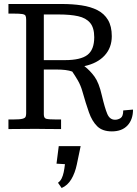

<svg xmlns="http://www.w3.org/2000/svg" viewBox="-20 -650 690 967"><path d="M543.5 11.7Q496.1 11.7 470 -13.7Q443.8 -39.1 428 -84Q412.1 -128.9 395.5 -188Q386.7 -219.7 372.1 -244.9Q357.4 -270 343.8 -289.6Q329.1 -294.9 309.3 -297.4Q289.6 -299.8 265.1 -299.8H200.7V-73.7Q200.7 -54.7 213.6 -51.5Q226.6 -48.3 262.2 -48.3H287.6V0Q258.3 0 230 -0.2Q201.7 -0.5 161.1 -1Q118.2 -1 86.2 -0.5Q54.2 0 22.5 0V-48.3H46.9Q79.6 -48.3 93 -51.8Q106.4 -55.2 109.1 -62.3Q111.8 -69.3 111.8 -79.6V-550.3Q111.8 -564 108.6 -570.6Q105.5 -577.1 92 -579.3Q78.6 -581.5 47.9 -581.5Q42 -581.5 35.6 -581.5Q29.3 -581.5 22.5 -581.5V-629.9H291.5Q345.2 -629.9 390.9 -623Q436.5 -616.2 470.7 -598.9Q504.9 -581.5 523.9 -549.6Q543 -517.6 543 -467.8Q543 -409.7 506.8 -370.4Q470.7 -331.1 404.8 -316.9Q433.6 -294.9 456.1 -263.9Q478.5 -232.9 492.7 -170.4Q507.8 -106 520.3 -76.4Q532.7 -46.9 559.6 -46.9Q574.2 -46.9 587.4 -55.4Q600.6 -64 600.6 -93.8L649.9 -98.1Q649.9 -47.9 622.1 -18.1Q594.2 11.7 543.5 11.7ZM200.7 -347.2H307.1Q386.2 -347.2 420.4 -373.5Q454.6 -399.9 454.6 -462.4Q454.6 -510.3 433.8 -534.9Q413.1 -559.6 373.5 -568.4Q334 -577.1 276.4 -577.1H200.7ZM290.5 296.9 272 270.5Q283.7 262.2 290.3 249Q296.9 235.8 300.8 217.5Q304.7 199.2 307.1 176.8L264.6 174.3L275.9 85.9H386.2L366.7 179.2Q357.9 221.2 339.4 252.4Q320.8 283.7 290.5 296.9Z"/></svg>

Font: Kameron
Style: Regular
Weight: 400
Designer: Vernon Adams
Foundry: Vernon Adams
Version: Version 1.100